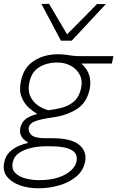

<svg xmlns="http://www.w3.org/2000/svg" viewBox="-30 -791 618 1012"><path d="M172.5 201.5Q119 201.5 74.5 185.8Q30 170 6.2 139.2Q-17.5 108.5 -7.5 63.5Q-0.5 29.5 22 8.8Q44.5 -12 70.8 -22.8Q97 -33.5 116 -37V-42Q108 -45.5 97 -55Q86 -64.5 79.2 -80.2Q72.5 -96 77.5 -118.5Q84.5 -148 106.8 -164.5Q129 -181 162.5 -188.5V-194Q145.5 -202 121.8 -223.2Q98 -244.5 83.8 -279.8Q69.5 -315 80.5 -364.5Q95 -435.5 148.8 -470.2Q202.5 -505 275 -505Q300 -505 317 -502.5Q334 -500 351 -497.5Q368 -495 392.5 -495H568L559.5 -456H399Q431 -427 440.8 -392.5Q450.5 -358 442.5 -320.5Q427.5 -249.5 375.2 -216.2Q323 -183 250 -172.5Q188.5 -164 157.8 -153Q127 -142 121.5 -118.5Q117.5 -98 135 -80.2Q152.5 -62.5 209.5 -62.5H244.5Q346.5 -62.5 388.2 -27Q430 8.5 418 64Q408 110.5 370.5 141Q333 171.5 280.2 186.5Q227.5 201.5 172.5 201.5ZM225.5 -210Q260 -214 296 -223.2Q332 -232.5 359.8 -256.2Q387.5 -280 397.5 -326.5Q406 -366 390.5 -396.5Q375 -427 343.5 -444.2Q312 -461.5 273.5 -461.5Q216 -461.5 175.8 -436.2Q135.5 -411 124.5 -355.5Q116 -315 129.2 -285Q142.5 -255 168.8 -236.2Q195 -217.5 225.5 -210ZM175 158.5Q236.5 158.5 278.8 144Q321 129.5 344.5 107.2Q368 85 373 62Q378.5 39 369 20.5Q359.5 2 327.2 -9Q295 -20 232 -20H211Q173.5 -20 136 -11.8Q98.5 -3.5 71.2 14.8Q44 33 37.5 63.5Q29.5 99.5 50.2 120.2Q71 141 105.8 149.8Q140.5 158.5 175 158.5ZM291 -576.5Q265.5 -625 239.8 -673.5Q214 -722 188.5 -770L228.5 -771Q274.5 -692 323.5 -610Q363.5 -650 402.5 -689.5Q441.5 -729 481 -769.5H528Q482 -720 437.5 -672.5Q393 -625 348 -576.5Z"/></svg>

Font: Commissioner ExtraLight
Style: Italic
Weight: 200
Italic angle: -12°
Designer: Kostas Bartsokas
Foundry: Kostas Bartsokas
Version: Version 1.000; ttfautohint (v1.8.3)